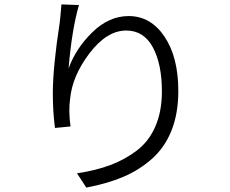

<svg xmlns="http://www.w3.org/2000/svg" viewBox="-20 -806 1040 868"><path d="M257.8 -786.1 336.9 -783.2Q304.7 -671.9 290 -496.1Q322.3 -586.9 397.5 -660.2Q472.7 -733.4 561.5 -733.4Q661.1 -733.4 723.6 -640.6Q786.1 -547.9 786.1 -394.5Q786.1 -293.9 755.9 -217.3Q725.6 -140.6 668.5 -89.4Q611.3 -38.1 538.1 -6.8Q464.8 24.4 370.1 42L328.1 -22.5Q413.1 -35.2 478.5 -59.6Q543.9 -84 598.6 -125.5Q653.3 -167 682.6 -234.9Q711.9 -302.7 711.9 -392.6Q711.9 -516.6 670.9 -592.3Q629.9 -668 550.8 -668Q462.9 -668 384.8 -565.4Q306.6 -462.9 296.9 -358.4Q289.1 -304.7 298.8 -234.4L228.5 -227.5Q218.8 -301.8 218.8 -383.8Q218.8 -501 250 -704.1Q252.9 -727.5 257.8 -786.1Z"/></svg>

Font: Gen Shin Gothic Monospace Normal
Style: Regular
Weight: 350
Designer: [Source Han Sans]
Ryoko NISHIZUKA  (kana & ideographs); Paul D. Hunt (Latin, Greek & Cyrillic); Wenlong ZHANG  (bopomofo
Version: Version 1.002.20150607